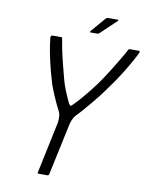

<svg xmlns="http://www.w3.org/2000/svg" viewBox="-89 -869 726 933"><g transform="rotate(10 274.0 -402.0)"><path d="M293 -307Q286 -299 280 -284.5Q274 -270 272 -259L218 -6Q217 -3 215 -1.5Q213 0 211 0H166Q164 0 162.5 -1.5Q161 -3 162 -6L215 -257Q218 -273 217 -290Q216 -307 210 -317Q203 -330 194.5 -348Q186 -366 178 -385Q170 -404 163.5 -420.5Q157 -437 154 -448Q138 -501 127.5 -547.5Q117 -594 112.5 -625.5Q108 -657 108 -663Q108 -668 111 -670.5Q114 -673 118 -673H160Q163 -673 164 -671Q165 -669 166 -663Q167 -656 172.5 -626.5Q178 -597 188 -556.5Q198 -516 209 -475Q216 -448 227.5 -419.5Q239 -391 253 -362Q258 -354 261.5 -352.5Q265 -351 273 -360Q289 -376 307 -396.5Q325 -417 342 -438.5Q359 -460 371 -476Q400 -516 425 -556.5Q450 -597 467.5 -626.5Q485 -656 488 -663Q490 -669 493 -671Q496 -673 499 -673H542Q546 -673 547.5 -670.5Q549 -668 546 -663Q544 -657 527.5 -626.5Q511 -596 483 -551Q455 -506 416 -454Q407 -441 392.5 -422.5Q378 -404 360.5 -383Q343 -362 325.5 -342Q308 -322 293 -307ZM330 -720H297Q293 -720 293 -722Q293 -724 295 -727L356 -798Q359 -801 361.5 -802.5Q364 -804 368 -804H415Q418 -804 419 -802Q420 -800 417 -798L340 -725Q337 -723 335 -721.5Q333 -720 330 -720Z"/></g></svg>

Font: Glory Thin Light
Style: Italic
Weight: 300
Italic angle: -12°
Version: Version 1.011